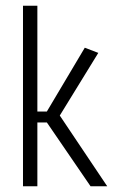

<svg xmlns="http://www.w3.org/2000/svg" viewBox="-20 -648 393 668"><path d="M60 0V-628H110V0ZM295 0 143 -222H88V-260H143L275 -482L322 -464L188 -246L353 0Z"/></svg>

Font: Smooch Sans Thin
Style: Regular
Weight: 400
Version: Version 1.010